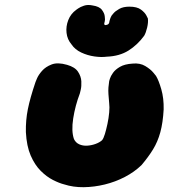

<svg xmlns="http://www.w3.org/2000/svg" viewBox="-20 -755 684 779"><path d="M240 -7Q220 -12 194.5 -25Q169 -38 145 -62Q121 -86 104.5 -124Q88 -162 85 -219Q84 -267 93 -312Q102 -357 124 -422Q124 -422 130 -436.5Q136 -451 150.5 -467.5Q165 -484 189.5 -493.5Q214 -503 252 -492Q284 -483 296.5 -464Q309 -445 310 -425Q311 -405 307.5 -390.5Q304 -376 304 -376Q285 -326 277 -274.5Q269 -223 280 -191Q287 -176 301.5 -169.5Q316 -163 333.5 -164Q351 -165 367.5 -171Q384 -177 394 -186Q400 -193 405.5 -211Q411 -229 416 -252.5Q421 -276 423 -298.5Q425 -321 423 -336Q421 -358 420 -373Q419 -388 420 -400.5Q421 -413 423 -426Q423 -426 426 -436Q429 -446 438.5 -459.5Q448 -473 467 -484Q486 -495 518 -497Q548 -500 569.5 -487Q591 -474 602 -460.5Q613 -447 613 -447Q624 -429 634.5 -392.5Q645 -356 644 -311Q641 -257 630.5 -218.5Q620 -180 601 -149Q582 -118 554 -85Q525 -57 486.5 -37Q448 -17 405 -6.5Q362 4 319.5 4.5Q277 5 240 -7ZM413 -525Q391 -522 363 -526Q335 -530 309.5 -542Q284 -554 270 -575Q253 -595 250 -621.5Q247 -648 257 -673.5Q267 -699 289 -715Q289 -715 297.5 -721Q306 -727 321 -732Q336 -737 355 -733Q383 -729 393.5 -715Q404 -701 405 -688.5Q406 -676 406 -676Q406 -672 405 -668.5Q404 -665 403 -660Q402 -656 405 -654Q408 -652 416 -655Q420 -657 421.5 -659.5Q423 -662 423.5 -664.5Q424 -667 424 -669Q425 -673 427 -679Q429 -685 433 -692Q433 -692 440.5 -701Q448 -710 464 -719Q480 -728 505 -728Q536 -728 552 -716Q568 -704 574 -692Q580 -680 580 -680Q582 -664 577 -643Q572 -622 565 -610Q538 -573 501.5 -550Q465 -527 413 -525Z"/></svg>

Font: Sour Gummy Black
Style: Italic
Weight: 900
Italic angle: -11.3°
Designer: Stefie Justprince
Foundry: Eifetstype
Version: Version 1.000